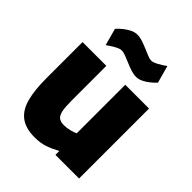

<svg xmlns="http://www.w3.org/2000/svg" viewBox="-207 -845 976 976"><g transform="rotate(45 280.5 -357.5)"><path d="M209 12Q144 12 106.5 -16.5Q69 -45 54 -101.5Q39 -158 39 -242V-503H210V-252Q210 -208 215 -183Q220 -158 233 -147.5Q246 -137 270 -137Q292 -137 312.5 -142.5Q333 -148 346 -154V-503H517V0H347V-28Q312 -9 281 1.5Q250 12 209 12ZM356 -570Q339 -570 318.5 -576.5Q298 -583 277.5 -592Q257 -601 239.5 -607.5Q222 -614 210 -614Q196 -614 172.5 -600.5Q149 -587 133 -575L108 -667Q119 -680 136 -694Q153 -708 172 -717.5Q191 -727 209 -727Q228 -727 249 -720Q270 -713 289.5 -704.5Q309 -696 325.5 -689.5Q342 -683 353 -683Q366 -683 389.5 -696Q413 -709 430 -722L456 -628Q445 -616 428 -602Q411 -588 392.5 -579Q374 -570 356 -570Z"/></g></svg>

Font: Cairo Play Black
Style: Regular
Weight: 900
Version: Version 3.119